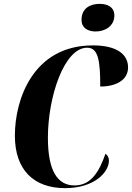

<svg xmlns="http://www.w3.org/2000/svg" viewBox="-20 -964 683 994"><path d="M475 -801C524 -801 572 -829 572 -884C572 -928 536 -944 496 -944C448 -944 402 -922 402 -861C402 -820 434 -801 475 -801ZM317 10C467 10 544 -71 544 -133C544 -149 536 -161 526 -168C495 -80 454 -4 366 -4C276 -4 228 -82 228 -251C228 -462 312 -717 431 -717C489 -717 499 -650 499 -516C580 -516 643 -549 643 -615C643 -682 586 -729 461 -729C152 -729 57 -450 57 -262C57 -84 155 10 317 10Z"/></svg>

Font: Noto Serif Display Condensed ExtraBold
Style: Italic
Weight: 800
Width: 3
Italic angle: -12°
Designer: Monotype Design Team
Foundry: Monotype Imaging Inc.
Version: Version 2.009